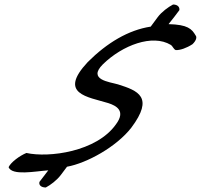

<svg xmlns="http://www.w3.org/2000/svg" viewBox="-20 -724 890 851"><path d="M18 17C34 56 136 35 194 31L155 82C151 96 162 107 183 107C204 96 232 75 250 51L277 15C365 -1 496 -73 562 -158C664 -294 592 -322 503 -350C466 -361 367 -370 436 -439C523 -524 656 -574 737 -525C746 -519 749 -506 759 -502C778 -501 807 -511 833 -528C849 -543 854 -559 847 -567C830 -596 812 -615 727 -617C744 -637 759 -658 775 -679C777 -692 768 -704 747 -704C726 -693 696 -671 679 -648L648 -606C549 -591 454 -534 369 -449C236 -307 369 -295 460 -267C497 -255 538 -232 494 -173C408 -51 196 -24 97 -46C68 -34 29 -6 18 17Z"/></svg>

Font: Snowfall
Style: SuperObl
Weight: 400
Designer: Jasper
Foundry: Cannot Into Space Fonts
Version: Version 0.9